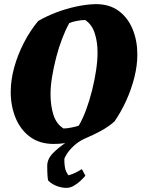

<svg xmlns="http://www.w3.org/2000/svg" viewBox="-20 -686 696 931"><path d="M303 225Q280 225 256.5 216.5Q233 208 215 191Q212 189 210.5 168.5Q209 148 209 118Q209 85 236.5 57Q264 29 296 8Q268 12 241 12Q172 12 125.5 -22.5Q79 -57 55.5 -114.5Q32 -172 32 -240Q32 -298 49 -359.5Q66 -421 96 -479Q126 -537 165 -584Q204 -607 252.5 -625.5Q301 -644 350.5 -654.5Q400 -665 444 -666Q512 -666 556.5 -632.5Q601 -599 623.5 -543.5Q646 -488 646 -422Q646 -368 631.5 -310.5Q617 -253 592 -198Q567 -143 535 -97Q507 -72 469.5 -51.5Q432 -31 391 -14Q359 1 337 22Q315 43 303.5 61.5Q292 80 292 86Q292 128 301 146Q310 164 313 164Q330 159 346.5 151Q363 143 377 134L394 166Q385 177 370 191Q355 205 337.5 215Q320 225 303 225ZM288 -63Q304 -63 328.5 -68Q353 -73 362 -77Q381 -109 397.5 -153.5Q414 -198 426.5 -248Q439 -298 446 -345.5Q453 -393 453 -431Q453 -484 439 -526Q425 -568 393 -589Q375 -589 352 -584.5Q329 -580 316 -574Q298 -542 281.5 -499Q265 -456 252.5 -408Q240 -360 232.5 -313.5Q225 -267 225 -229Q225 -174 239 -129.5Q253 -85 288 -63Z"/></svg>

Font: Albura ExtraBold
Style: Italic
Weight: 758
Italic angle: -7°
Designer: Mercedes Jáuregui
Foundry: Omnibus-Type Team
Version: Version 1.000; ttfautohint (v1.8.3)